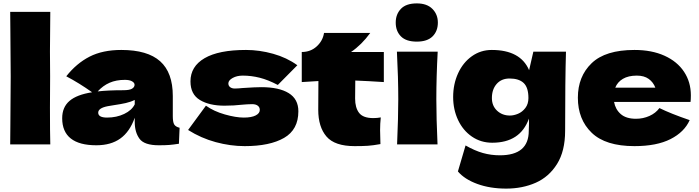

<svg xmlns="http://www.w3.org/2000/svg" viewBox="-20 -850 4116 1130"><path d="M274 -216Q274 -67 276 0H40L41 -113Q43 -299 43 -400Q43 -496 41 -672L40 -780H276Q274 -638 274 -548Q274 -448 275 -400Q274 -340 274 -216Z M997 -166Q997 -132 1005 -118Q1013 -104 1037 -98L1033 -4Q1001 1 977.5 3Q954 5 915 5Q829 5 801 -33.5Q773 -72 773 -132V-157Q744 -75 688.5 -35Q633 5 547 5Q447 5 396.5 -35Q346 -75 346 -154Q346 -219 389 -256Q432 -293 522 -307Q446 -361 370 -401Q430 -477 507 -516.5Q584 -556 694 -556Q848 -556 922.5 -489.5Q997 -423 997 -285ZM555 -312Q615 -319 705 -319Q742 -319 757 -328Q772 -337 772 -351Q772 -363 757 -371.5Q742 -380 715 -380Q664 -380 625 -363Q586 -346 555 -312ZM773 -236V-262Q749 -250 720 -243.5Q691 -237 650 -231L614 -225Q558 -214 558 -187Q558 -158 610 -158Q666 -158 711 -179.5Q756 -201 773 -236Z M1087 -85 1192 -228Q1238 -195 1303 -176.5Q1368 -158 1415 -158Q1460 -158 1484.5 -170.5Q1509 -183 1509 -203Q1509 -219 1497 -228Q1485 -237 1464 -237Q1451 -237 1434.5 -236Q1418 -235 1408 -234Q1356 -228 1301 -228Q1212 -228 1156.5 -261.5Q1101 -295 1101 -371Q1101 -459 1184 -507.5Q1267 -556 1428 -556Q1507 -556 1587.5 -533.5Q1668 -511 1730 -466L1615 -350Q1558 -380 1508.5 -392.5Q1459 -405 1409 -405Q1374 -405 1349 -391Q1324 -377 1324 -359Q1324 -345 1334.5 -337Q1345 -329 1362 -329Q1379 -329 1409 -332Q1482 -337 1518 -337Q1622 -337 1679 -302Q1736 -267 1736 -195Q1736 -87 1652 -38.5Q1568 10 1420 10Q1336 10 1249.5 -13.5Q1163 -37 1087 -85Z M2239 -367Q2147 -373 2071 -376L2070 -270Q2070 -216 2093.5 -185.5Q2117 -155 2177 -155Q2200 -155 2221 -159Q2217 -122 2217 -84Q2217 -66 2219 -2Q2175 6 2145 8Q2115 10 2067 10Q1950 10 1901.5 -46.5Q1853 -103 1853 -204L1854 -373Q1807 -371 1756 -367V-544Q1808 -544 1844 -577Q1880 -610 1887 -656H2159Q2108 -586 2046 -544H2239Z M2309 -717Q2309 -766 2339.5 -798Q2370 -830 2433 -830Q2493 -830 2525 -797.5Q2557 -765 2557 -717Q2557 -667 2526 -636Q2495 -605 2433 -605Q2370 -605 2339.5 -636Q2309 -667 2309 -717ZM2317 0Q2324 -161 2324 -266Q2324 -391 2316 -546H2556Q2548 -397 2548 -266Q2548 -156 2555 0Z M3119 -546H3311Q3306 -382 3306 -80Q3306 39 3258.5 115Q3211 191 3133 225.5Q3055 260 2959 260Q2864 260 2789 232.5Q2714 205 2675 159L2720 6Q2774 37 2822 50.5Q2870 64 2922 64Q3092 64 3092 -80Q3092 -101 3093 -110Q3093 -116 3093.5 -126Q3094 -136 3093 -152Q3042 -10 2877 -10Q2810 -10 2757.5 -46Q2705 -82 2676 -143.5Q2647 -205 2647 -279Q2647 -355 2676 -418.5Q2705 -482 2757 -519Q2809 -556 2874 -556Q3043 -556 3094 -437ZM3090 -273Q3090 -335 3062 -361.5Q3034 -388 2979 -388Q2931 -388 2903 -356Q2875 -324 2875 -273Q2875 -227 2905.5 -198.5Q2936 -170 2981 -170Q3004 -170 3029 -180.5Q3054 -191 3072 -214.5Q3090 -238 3090 -273Z M3920 -250H3594Q3602 -206 3633.5 -178.5Q3665 -151 3723 -151Q3765 -151 3802 -167.5Q3839 -184 3861 -214Q3928 -181 4039 -143Q4008 -73 3926.5 -31.5Q3845 10 3714 10Q3544 10 3462.5 -68.5Q3381 -147 3381 -275Q3381 -400 3462 -478Q3543 -556 3714 -556Q3816 -556 3891 -522Q3966 -488 4006 -427.5Q4046 -367 4046 -289Q4046 -263 4044 -250ZM3601 -334H3837Q3825 -366 3798 -385.5Q3771 -405 3728 -405Q3678 -405 3646 -386Q3614 -367 3601 -334Z"/></svg>

Font: Mantou Sans
Style: Regular
Weight: 400
Designer: Mant0u / artakana
Foundry: Mant0u / artakana
Version: Version 1.001;October 22, 2023;FontCreator 14.0.0.2901 64-bi